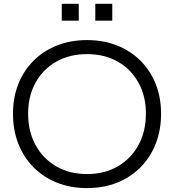

<svg xmlns="http://www.w3.org/2000/svg" viewBox="-20 -972 909 1003"><path d="M434.6 10.6Q348.8 10.6 277.9 -17.6Q207 -45.9 155.5 -97.8Q103.9 -149.7 75.8 -220.9Q47.8 -292.2 47.8 -378Q47.8 -462.8 75.9 -533.3Q104.1 -603.8 155.5 -655.1Q207 -706.4 277.9 -734.5Q348.7 -762.6 434.6 -762.6Q520.4 -762.6 591.3 -734.5Q662.2 -706.4 713.6 -655.1Q765.1 -603.8 793.3 -533.3Q821.4 -462.8 821.4 -378Q821.4 -292.2 793.4 -220.9Q765.3 -149.7 713.7 -97.8Q662.2 -45.9 591.3 -17.6Q520.5 10.6 434.6 10.6ZM434.5 -62.7Q525.8 -62.7 595.1 -102.9Q664.4 -143 703.3 -214.1Q742.2 -285.1 742.2 -378.1Q742.2 -470.2 703.3 -540.4Q664.4 -610.6 595.2 -650Q526 -689.3 434.7 -689.3Q343.4 -689.3 274.1 -650Q204.8 -610.6 165.9 -540.4Q126.9 -470.2 126.9 -378.1Q126.9 -285.1 165.9 -214.1Q204.8 -143 274 -102.9Q343.2 -62.7 434.5 -62.7ZM302.7 -952H391.4V-864H302.7ZM477.8 -952H566.5V-864H477.8Z"/></svg>

Font: Hepta Slab ExtraLight
Style: Regular
Weight: 200
Designer: Michael LaGattuta
Foundry: Michael LaGattuta
Version: Version 1.100